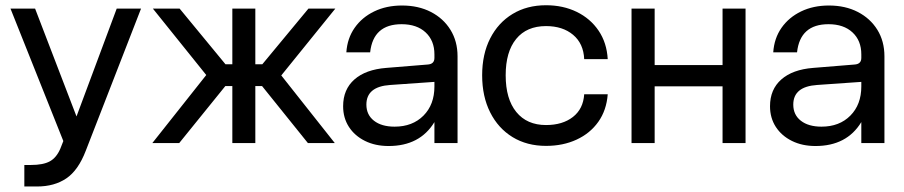

<svg xmlns="http://www.w3.org/2000/svg" viewBox="-20 -532 3361 714"><path d="M70.5 81.5H95Q140.5 81.5 165.2 68Q190 54.5 204.5 20.5L215.5 -7.5L19 -500H110.5L264.5 -99L414 -500H504.5L299 28.5Q271 101.5 226.5 131.5Q182 161.5 118 161.5H70.5Z M844 -500H929.5V-293H955.5L1127 -500H1227L1026 -251.5L1225 0H1125L954.5 -212H929.5V0H844V-212H818L646.5 0H546.5L747 -253L548.5 -500H648L818.5 -293H844Z M1681.5 -322.5V0H1595.5V-78Q1541.5 11 1425 11Q1375.5 11 1337.2 -8Q1299 -27 1277.5 -60.2Q1256 -93.5 1256 -137Q1256 -199.5 1298 -236.5Q1340 -273.5 1416.5 -279.5L1570 -292Q1595.5 -293.5 1595.5 -316.5V-330Q1595.5 -381 1562.8 -411.5Q1530 -442 1473.5 -442Q1368 -442 1356.5 -337.5H1268Q1271.5 -389.5 1298.8 -428.5Q1326 -467.5 1371.5 -489.5Q1417 -511.5 1475 -511.5Q1536 -511.5 1582.5 -487.5Q1629 -463.5 1655.2 -421Q1681.5 -378.5 1681.5 -322.5ZM1342.5 -143Q1342.5 -105 1370.8 -83Q1399 -61 1447.5 -61Q1514 -61 1554.8 -102Q1595.5 -143 1595.5 -210.5V-227.5L1431 -216Q1342.5 -210 1342.5 -143Z M1773 -252Q1773 -330.5 1802.8 -389Q1832.5 -447.5 1886 -480Q1939.5 -512.5 2010.5 -512.5Q2074 -512.5 2124.8 -487.8Q2175.5 -463 2206 -418Q2236.5 -373 2240 -312H2152.5Q2150 -370 2111.2 -402.5Q2072.5 -435 2010.5 -435Q1938.5 -435 1899.5 -387.2Q1860.5 -339.5 1860.5 -252Q1860.5 -164 1900 -115.5Q1939.5 -67 2010.5 -67Q2072 -67 2110.5 -97Q2149 -127 2152.5 -181.5H2240Q2235.5 -122 2205 -79Q2174.5 -36 2124.2 -12.8Q2074 10.5 2010.5 10.5Q1939.5 10.5 1886 -22.2Q1832.5 -55 1802.8 -114.2Q1773 -173.5 1773 -252Z M2328.5 -500H2414.5V-290H2667V-500H2752.5V0H2667V-211H2414.5V0H2328.5Z M3269 -322.5V0H3183V-78Q3129 11 3012.5 11Q2963 11 2924.8 -8Q2886.5 -27 2865 -60.2Q2843.5 -93.5 2843.5 -137Q2843.5 -199.5 2885.5 -236.5Q2927.5 -273.5 3004 -279.5L3157.5 -292Q3183 -293.5 3183 -316.5V-330Q3183 -381 3150.2 -411.5Q3117.5 -442 3061 -442Q2955.5 -442 2944 -337.5H2855.5Q2859 -389.5 2886.2 -428.5Q2913.5 -467.5 2959 -489.5Q3004.5 -511.5 3062.5 -511.5Q3123.5 -511.5 3170 -487.5Q3216.5 -463.5 3242.8 -421Q3269 -378.5 3269 -322.5ZM2930 -143Q2930 -105 2958.2 -83Q2986.5 -61 3035 -61Q3101.5 -61 3142.2 -102Q3183 -143 3183 -210.5V-227.5L3018.5 -216Q2930 -210 2930 -143Z"/></svg>

Font: Overused Grotesk
Style: Regular
Weight: 450
Version: Version 0.004